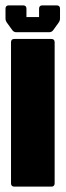

<svg xmlns="http://www.w3.org/2000/svg" viewBox="-20 -695 244 715"><path d="M33.5 0Q21 0 21 -12.5V-537.5Q21 -550 33.5 -550H171Q183.5 -550 183.5 -537.5V-12.5Q183.5 0 171 0ZM41 -575Q31.5 -575 26 -582.5L5.5 -611Q0.5 -618 0.5 -626V-662.5Q0.5 -675 13 -675H66Q78.5 -675 78.5 -662.5V-631.5H125.5V-662.5Q125.5 -675 138 -675H191Q203.5 -675 203.5 -662.5V-626Q203.5 -618 198.5 -611L178 -582.5Q172.5 -575 163 -575Z"/></svg>

Font: Jaro 24pt
Style: Regular
Weight: 400
Designer: Agyei Archer, Celine Hurka, Mirko Velimirović
Version: Version 1.000